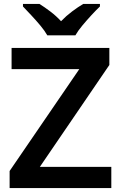

<svg xmlns="http://www.w3.org/2000/svg" viewBox="-20 -958 616 978"><path d="M547 0H29V-87L384 -606H39V-714H537V-627L183 -108H547ZM221 -778Q208 -801 185.5 -828Q163 -855 139 -880.5Q115 -906 97 -925V-938H181Q208 -921 237 -899Q266 -877 291 -850Q317 -877 347 -899.5Q377 -922 404 -938H489V-925Q470 -907 446 -881Q422 -855 399.5 -828Q377 -801 364 -778Z"/></svg>

Font: Noto Sans Gujarati UI SemiBold
Style: Regular
Weight: 600
Designer: Jelle Bosma - Monotype Design Team, Universal Thirst
Foundry: Monotype Imaging Inc.
Version: Version 2.106; ttfautohint (v1.8.4.7-5d5b)